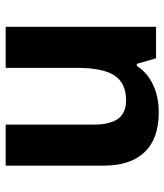

<svg xmlns="http://www.w3.org/2000/svg" viewBox="30 -616 596 697"><g transform="rotate(-90 328.5 -268.0)"><path d="M464.8 0 444.8 -69.8H437Q413.1 -31.7 369.1 -11Q325.2 9.8 269 9.8Q172.9 9.8 124 -41.7Q75.2 -93.3 75.2 -189.9V-545.9H224.1V-227.1Q224.1 -168 245.1 -138.4Q266.1 -108.9 312 -108.9Q374.5 -108.9 402.3 -150.6Q430.2 -192.4 430.2 -289.1V-545.9H579.1V0Z"/></g></svg>

Font: Samim FD
Style: Bold-FD
Weight: 700
Foundry: DejaVu fonts team - Redesigned by Saber Rastikerdar
Version: Version 4.0.1